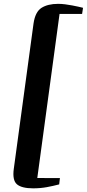

<svg xmlns="http://www.w3.org/2000/svg" viewBox="-20 -860 462 1022"><path d="M156.5 142.5Q95.5 142.5 70.2 121Q45 99.5 53.5 38L158.5 -735Q167.5 -797 201 -818.2Q234.5 -839.5 289.5 -839.5Q308 -839.5 327.2 -837Q346.5 -834.5 364.8 -831Q383 -827.5 398 -824.2Q413 -821 422 -818.5L417 -786H297L178.5 87.5L299 88L295 121.5Q263 130 229 136.2Q195 142.5 156.5 142.5Z"/></svg>

Font: Merriweather 96pt ExtraBold
Style: Italic
Weight: 800
Italic angle: -7.8°
Version: Version 2.101